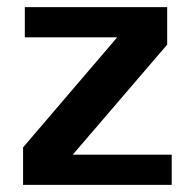

<svg xmlns="http://www.w3.org/2000/svg" viewBox="-20 -520 548 540"><path d="M462.9 0H44.9V-105.5L309.6 -415H49.8V-500H450.2V-394.5L184.6 -85H462.9Z"/></svg>

Font: FreeUniversal
Style: Bold
Weight: 700
Version: Version 1.001